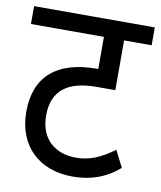

<svg xmlns="http://www.w3.org/2000/svg" viewBox="-74 -682 620 741"><g transform="rotate(10 236.5 -311.0)"><path d="M473 -552V-622H0V-552H286V-426H279C126 -426 41 -355 41 -216C41 -80 131 0 259 0C337 0 395 -25 442 -66L409 -131C358 -94 315 -74 260 -74C181 -74 119 -120 119 -215C119 -313 179 -357 292 -357H365V-552Z"/></g></svg>

Font: Noto Sans Devanagari SemiCondensed
Style: Regular
Weight: 400
Width: 4
Designer: Jelle Bosma - Monotype Design Team
Foundry: Monotype Imaging Inc.
Version: Version 2.004